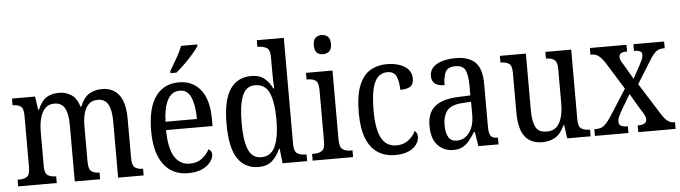

<svg xmlns="http://www.w3.org/2000/svg" viewBox="-48 -962 4140 1169"><g transform="rotate(-5 2022.0 -378.0)"><path d="M22 0V-41H35Q63 -41 80.5 -53.5Q98 -66 98 -113V-426Q98 -471 80 -483Q62 -495 33 -495H31V-536H172L184 -454H189Q211 -507 242.5 -526.5Q274 -546 319 -546Q360 -546 393 -525Q426 -504 443 -450H447Q470 -506 504 -526Q538 -546 582 -546Q648 -546 685 -499Q722 -452 722 -349V-113Q722 -66 740 -53.5Q758 -41 787 -41H789V0H633V-346Q633 -412 614 -447.5Q595 -483 550 -483Q515 -483 494.5 -462.5Q474 -442 465 -408Q456 -374 456 -334V-113Q456 -66 474 -53.5Q492 -41 520 -41H523V0H368V-346Q368 -412 349 -447.5Q330 -483 285 -483Q249 -483 228 -460.5Q207 -438 197.5 -401Q188 -364 188 -321V-108Q188 -64 207.5 -52.5Q227 -41 256 -41H258V0Z M1060 10Q963 10 910.5 -62Q858 -134 858 -264Q858 -405 908.5 -475.5Q959 -546 1051 -546Q1136 -546 1184.5 -484.5Q1233 -423 1233 -305V-263H949Q950 -152 982.5 -99.5Q1015 -47 1077 -47Q1121 -47 1150.5 -70Q1180 -93 1196 -124Q1204 -120 1210 -112Q1216 -104 1216 -90Q1216 -70 1199 -46.5Q1182 -23 1147.5 -6.5Q1113 10 1060 10ZM1142 -314Q1142 -395 1121.5 -445Q1101 -495 1052 -495Q1004 -495 978.5 -448Q953 -401 950 -314ZM1006 -619Q1027 -654 1049.5 -693Q1072 -732 1085 -766H1184V-756Q1173 -739 1149 -711Q1125 -683 1096 -654.5Q1067 -626 1042 -606H1006Z M1492 10Q1408 10 1363.5 -56.5Q1319 -123 1319 -267Q1319 -412 1364 -479Q1409 -546 1494 -546Q1543 -546 1573.5 -521.5Q1604 -497 1622 -458H1627Q1625 -482 1624.5 -510Q1624 -538 1624 -565V-650Q1624 -695 1603 -707Q1582 -719 1554 -719H1547V-760H1712V-111Q1712 -66 1731.5 -53.5Q1751 -41 1780 -41H1788V0H1638L1628 -91H1625Q1605 -45 1574 -17.5Q1543 10 1492 10ZM1512 -48Q1573 -48 1598.5 -106Q1624 -164 1624 -267Q1624 -374 1599.5 -431Q1575 -488 1511 -488Q1457 -488 1434 -431Q1411 -374 1411 -266Q1411 -156 1434.5 -102Q1458 -48 1512 -48Z M1942 -640Q1919 -640 1904.5 -653Q1890 -666 1890 -698Q1890 -731 1904.5 -744Q1919 -757 1942 -757Q1964 -757 1979.5 -744Q1995 -731 1995 -698Q1995 -666 1979.5 -653Q1964 -640 1942 -640ZM1822 0V-41H1833Q1863 -41 1882 -53Q1901 -65 1901 -110V-425Q1901 -470 1883.5 -482.5Q1866 -495 1836 -495H1828V-536H1990V-115Q1990 -67 2009 -54Q2028 -41 2059 -41H2069V0Z M2325 10Q2267 10 2222 -18Q2177 -46 2152 -106.5Q2127 -167 2127 -265Q2127 -372 2152.5 -433.5Q2178 -495 2222 -520.5Q2266 -546 2321 -546Q2386 -546 2429.5 -520Q2473 -494 2473 -444Q2473 -410 2453 -396.5Q2433 -383 2391 -383Q2391 -430 2377 -463.5Q2363 -497 2321 -497Q2290 -497 2266.5 -476.5Q2243 -456 2230.5 -406Q2218 -356 2218 -266Q2218 -159 2247 -103.5Q2276 -48 2339 -48Q2383 -48 2412.5 -71.5Q2442 -95 2457 -126Q2464 -120 2468.5 -111Q2473 -102 2473 -88Q2473 -67 2458 -44Q2443 -21 2410 -5.5Q2377 10 2325 10Z M2680 10Q2625 10 2587 -29Q2549 -68 2549 -150Q2549 -230 2597 -268Q2645 -306 2743 -309L2813 -312V-373Q2813 -429 2799.5 -463Q2786 -497 2737 -497Q2690 -497 2676 -466.5Q2662 -436 2662 -388Q2584 -388 2584 -450Q2584 -497 2628.5 -521.5Q2673 -546 2743 -546Q2822 -546 2862.5 -507Q2903 -468 2903 -372V-113Q2903 -71 2914.5 -56Q2926 -41 2955 -41H2958V0H2835L2821 -87H2815Q2797 -59 2779.5 -37Q2762 -15 2739 -2.5Q2716 10 2680 10ZM2706 -45Q2756 -45 2785 -86Q2814 -127 2814 -191V-273L2763 -270Q2694 -266 2667.5 -234.5Q2641 -203 2641 -144Q2641 -98 2656.5 -71.5Q2672 -45 2706 -45Z M3226 10Q3155 10 3119 -36.5Q3083 -83 3083 -186V-427Q3083 -471 3064 -483Q3045 -495 3017 -495H3013V-536H3172V-189Q3172 -122 3190 -87Q3208 -52 3258 -52Q3312 -52 3336 -97Q3360 -142 3360 -215V-422Q3360 -470 3341 -482.5Q3322 -495 3294 -495H3291V-536H3449V-109Q3449 -64 3469 -52.5Q3489 -41 3517 -41H3521V0H3378L3366 -82H3362Q3337 -28 3303 -9Q3269 10 3226 10Z M3547 0V-41H3555Q3585 -41 3603.5 -54Q3622 -67 3648 -105L3754 -271L3648 -442Q3630 -468 3612.5 -481.5Q3595 -495 3574 -495H3563V-536H3787V-495H3785Q3756 -495 3747 -486.5Q3738 -478 3738 -466Q3738 -455 3742.5 -445Q3747 -435 3757 -420L3812 -326L3856 -407Q3866 -425 3872 -439Q3878 -453 3878 -466Q3878 -484 3865 -489.5Q3852 -495 3833 -495H3829V-536H4017V-495H4010Q3985 -495 3967.5 -483.5Q3950 -472 3924 -431L3837 -291L3961 -94Q3980 -65 3997 -53Q4014 -41 4029 -41H4040V0H3812V-41H3816Q3867 -41 3867 -74Q3867 -86 3860.5 -99Q3854 -112 3834 -143L3779 -236L3720 -136Q3711 -120 3704 -104.5Q3697 -89 3697 -73Q3697 -57 3709.5 -49Q3722 -41 3750 -41H3752V0Z"/></g></svg>

Font: Noto Serif Georgian Condensed
Style: Regular
Weight: 400
Width: 3
Designer: Monotype Design Team, Akaki Razmadze
Foundry: Google LLC
Version: Version 2.003; ttfautohint (v1.8.4.7-5d5b)